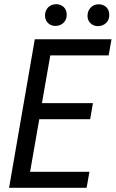

<svg xmlns="http://www.w3.org/2000/svg" viewBox="-20 -899 554 919"><path d="M195.3 -825.7C195.3 -810.5 200.2 -797.9 210 -788.6C219.2 -779.3 231.9 -774.4 247.1 -774.9C262.2 -775.4 274.9 -780.8 284.7 -790.5C294.4 -800.3 299.3 -812.5 299.3 -827.6C299.8 -842.8 294.9 -855.5 285.2 -865.2C274.9 -874.5 262.2 -879.4 247.1 -878.9C231.9 -878.4 219.2 -873 210 -863.3C200.7 -853 195.8 -840.8 195.3 -825.7ZM398.9 -824.7C398.4 -809.6 403.3 -796.9 413.6 -787.6C423.3 -778.3 435.5 -773.4 450.7 -773.9C465.8 -774.4 478.5 -779.8 488.3 -789.6C498 -798.8 502.9 -811.5 502.9 -826.7C503.4 -842.3 498.5 -855 488.8 -864.7C479 -874 466.3 -878.9 450.7 -878.4C435.5 -877.9 422.9 -872.6 413.6 -862.3C404.3 -852.1 399.4 -839.8 398.9 -824.7ZM168 -328.6H411.6L424.8 -405.3H180.7L220.7 -633.8H500L513.7 -710.9H146.5L23.4 0H394.5L408.2 -76.7H124Z"/></svg>

Font: Roboto Condensed
Style: Italic
Weight: 400
Designer: Google
Version: Version 1.000;PS 001.000;hotconv 1.0.88;makeotf.lib2.5.64775